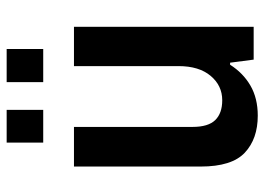

<svg xmlns="http://www.w3.org/2000/svg" viewBox="-126 -636 775 562"><g transform="rotate(-90 261.0 -355.5)"><path d="M124 -616V-723H220V-616ZM301 -616V-723H398V-616ZM203 12Q135 12 94.5 -26Q54 -64 54 -155V-526H170V-179Q170 -133 190 -112.5Q210 -92 248 -92Q291 -92 319.5 -126Q348 -160 348 -220V-526H463V0H367L358 -69H352Q328 -31 291 -9.5Q254 12 203 12Z"/></g></svg>

Font: Archivo SemiCondensed SemiBold
Style: Regular
Weight: 600
Width: 4
Designer: Hector Gatti
Foundry: Omnibus-Type
Version: Version 2.001; ttfautohint (v1.8.3)